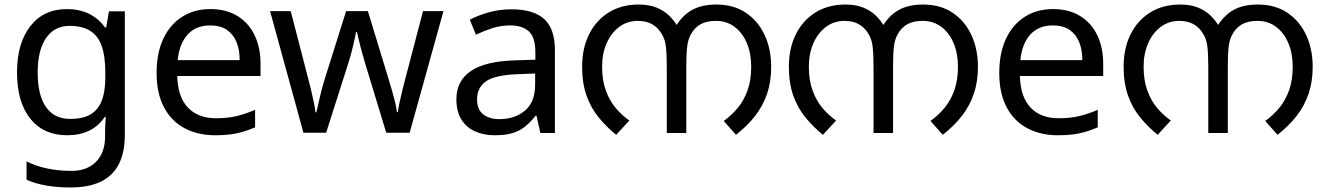

<svg xmlns="http://www.w3.org/2000/svg" viewBox="-20 -586 5843 846"><path d="M275 -546Q328 -546 370.5 -526Q413 -506 443 -465H448L460 -536H530V9Q530 85 504 136.5Q478 188 425 214Q372 240 290 240Q232 240 183.5 231.5Q135 223 97 206V125Q135 145 186 156Q237 167 295 167Q364 167 403.5 126.5Q443 86 443 16V-5Q443 -17 444 -39.5Q445 -62 446 -71H442Q414 -30 372.5 -10Q331 10 276 10Q172 10 113.5 -63Q55 -136 55 -267Q55 -395 113.5 -470.5Q172 -546 275 -546ZM287 -472Q220 -472 183 -418.5Q146 -365 146 -266Q146 -167 182.5 -114.5Q219 -62 289 -62Q330 -62 359 -72.5Q388 -83 407 -105.5Q426 -128 435 -163Q444 -198 444 -246V-267Q444 -340 427.5 -385Q411 -430 376 -451Q341 -472 287 -472Z M907 -546Q976 -546 1025.5 -516Q1075 -486 1101.5 -431.5Q1128 -377 1128 -304V-251H761Q763 -160 807.5 -112.5Q852 -65 932 -65Q983 -65 1022.5 -74.5Q1062 -84 1104 -102V-25Q1063 -7 1023 1.5Q983 10 928 10Q852 10 793.5 -21Q735 -52 702.5 -113.5Q670 -175 670 -264Q670 -352 699.5 -415Q729 -478 782.5 -512Q836 -546 907 -546ZM906 -474Q843 -474 806.5 -433.5Q770 -393 763 -321H1036Q1036 -367 1022 -401Q1008 -435 979.5 -454.5Q951 -474 906 -474Z M1590 -303Q1584 -324 1578 -344.5Q1572 -365 1567.5 -383.5Q1563 -402 1559 -418Q1555 -434 1553 -445H1549Q1547 -434 1543.5 -418Q1540 -402 1535.5 -383Q1531 -364 1525.5 -343.5Q1520 -323 1513 -302L1417 -1H1317L1170 -537H1261L1335 -251Q1343 -222 1350 -192.5Q1357 -163 1362.5 -136.5Q1368 -110 1370 -91H1374Q1377 -103 1381 -121Q1385 -139 1389.5 -159Q1394 -179 1399.5 -199Q1405 -219 1410 -235L1505 -537H1601L1693 -235Q1700 -212 1707.5 -186Q1715 -160 1721 -135.5Q1727 -111 1729 -92H1733Q1735 -109 1740.5 -134.5Q1746 -160 1753.5 -190.5Q1761 -221 1769 -251L1844 -537H1934L1785 -1H1682Z M2233 -545Q2331 -545 2378 -502Q2425 -459 2425 -365V0H2361L2344 -76H2340Q2317 -47 2292.5 -27.5Q2268 -8 2236.5 1Q2205 10 2160 10Q2112 10 2073.5 -7Q2035 -24 2013 -59.5Q1991 -95 1991 -149Q1991 -229 2054 -272.5Q2117 -316 2248 -320L2339 -323V-355Q2339 -422 2310 -448Q2281 -474 2228 -474Q2186 -474 2148 -461.5Q2110 -449 2077 -433L2050 -499Q2085 -518 2133 -531.5Q2181 -545 2233 -545ZM2259 -259Q2159 -255 2120.5 -227Q2082 -199 2082 -148Q2082 -103 2109.5 -82Q2137 -61 2180 -61Q2248 -61 2293 -98.5Q2338 -136 2338 -214V-262Z M2794 -566Q2840 -566 2873 -552.5Q2906 -539 2929 -516.5Q2952 -494 2968 -465L2955 -466Q2986 -518 3029 -542Q3072 -566 3136 -566Q3213 -566 3267 -529.5Q3321 -493 3349.5 -431Q3378 -369 3378 -292Q3378 -226 3360 -173Q3342 -120 3307.5 -75.5Q3273 -31 3223 8L3169 -53Q3204 -78 3231.5 -111.5Q3259 -145 3274.5 -189.5Q3290 -234 3290 -292Q3290 -350 3271 -395.5Q3252 -441 3217 -467.5Q3182 -494 3135 -494Q3094 -494 3067.5 -479.5Q3041 -465 3025 -436Q3012 -414 3008 -382Q3004 -350 3004 -291V0H2918V-291Q2918 -348 2914 -381Q2910 -414 2896 -436Q2879 -465 2853 -479.5Q2827 -494 2790 -494Q2744 -494 2708.5 -467.5Q2673 -441 2653 -395.5Q2633 -350 2633 -292Q2633 -232 2649.5 -187Q2666 -142 2693 -110Q2720 -78 2753 -55L2695 8Q2652 -27 2618 -68.5Q2584 -110 2564.5 -164.5Q2545 -219 2545 -292Q2545 -373 2575.5 -434.5Q2606 -496 2662 -531Q2718 -566 2794 -566Z M3705 -566Q3751 -566 3784 -552.5Q3817 -539 3840 -516.5Q3863 -494 3879 -465L3866 -466Q3897 -518 3940 -542Q3983 -566 4047 -566Q4124 -566 4178 -529.5Q4232 -493 4260.5 -431Q4289 -369 4289 -292Q4289 -226 4271 -173Q4253 -120 4218.5 -75.5Q4184 -31 4134 8L4080 -53Q4115 -78 4142.5 -111.5Q4170 -145 4185.5 -189.5Q4201 -234 4201 -292Q4201 -350 4182 -395.5Q4163 -441 4128 -467.5Q4093 -494 4046 -494Q4005 -494 3978.5 -479.5Q3952 -465 3936 -436Q3923 -414 3919 -382Q3915 -350 3915 -291V0H3829V-291Q3829 -348 3825 -381Q3821 -414 3807 -436Q3790 -465 3764 -479.5Q3738 -494 3701 -494Q3655 -494 3619.5 -467.5Q3584 -441 3564 -395.5Q3544 -350 3544 -292Q3544 -232 3560.5 -187Q3577 -142 3604 -110Q3631 -78 3664 -55L3606 8Q3563 -27 3529 -68.5Q3495 -110 3475.5 -164.5Q3456 -219 3456 -292Q3456 -373 3486.5 -434.5Q3517 -496 3573 -531Q3629 -566 3705 -566Z M4620 -546Q4689 -546 4738.5 -516Q4788 -486 4814.5 -431.5Q4841 -377 4841 -304V-251H4474Q4476 -160 4520.5 -112.5Q4565 -65 4645 -65Q4696 -65 4735.5 -74.5Q4775 -84 4817 -102V-25Q4776 -7 4736 1.5Q4696 10 4641 10Q4565 10 4506.5 -21Q4448 -52 4415.5 -113.5Q4383 -175 4383 -264Q4383 -352 4412.5 -415Q4442 -478 4495.5 -512Q4549 -546 4620 -546ZM4619 -474Q4556 -474 4519.5 -433.5Q4483 -393 4476 -321H4749Q4749 -367 4735 -401Q4721 -435 4692.5 -454.5Q4664 -474 4619 -474Z M5180 -566Q5226 -566 5259 -552.5Q5292 -539 5315 -516.5Q5338 -494 5354 -465L5341 -466Q5372 -518 5415 -542Q5458 -566 5522 -566Q5599 -566 5653 -529.5Q5707 -493 5735.5 -431Q5764 -369 5764 -292Q5764 -226 5746 -173Q5728 -120 5693.5 -75.5Q5659 -31 5609 8L5555 -53Q5590 -78 5617.5 -111.5Q5645 -145 5660.5 -189.5Q5676 -234 5676 -292Q5676 -350 5657 -395.5Q5638 -441 5603 -467.5Q5568 -494 5521 -494Q5480 -494 5453.5 -479.5Q5427 -465 5411 -436Q5398 -414 5394 -382Q5390 -350 5390 -291V0H5304V-291Q5304 -348 5300 -381Q5296 -414 5282 -436Q5265 -465 5239 -479.5Q5213 -494 5176 -494Q5130 -494 5094.5 -467.5Q5059 -441 5039 -395.5Q5019 -350 5019 -292Q5019 -232 5035.5 -187Q5052 -142 5079 -110Q5106 -78 5139 -55L5081 8Q5038 -27 5004 -68.5Q4970 -110 4950.5 -164.5Q4931 -219 4931 -292Q4931 -373 4961.5 -434.5Q4992 -496 5048 -531Q5104 -566 5180 -566Z"/></svg>

Font: malayalam15
Style: Book
Weight: 400
Designer: Jelle Bosma - Monotype Design Team
Foundry: Monotype Imaging Inc.
Version: Version 2.003